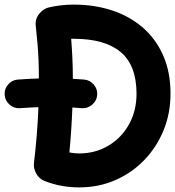

<svg xmlns="http://www.w3.org/2000/svg" viewBox="-39 -752 765 839"><path d="M-18.6 -336.9Q-20.5 -362.8 -3.7 -382.6Q13.2 -402.3 38.6 -404.3Q84.5 -407.7 130.9 -409.2Q130.9 -453.1 129.4 -488.5Q127.9 -523.9 125 -559.6Q122.1 -595.2 117.2 -639.6Q113.8 -668.9 132.6 -691.9Q151.4 -714.8 174.8 -719.7Q228 -731.9 283.7 -731.9Q372.6 -731.9 449.2 -707Q525.9 -682.1 583.5 -632.8Q641.1 -583.5 673.6 -510.7Q706.1 -438 706.1 -342.3Q706.1 -257.3 676 -183.3Q646 -109.4 591.8 -53Q537.6 3.4 464.8 35.2Q392.1 66.9 306.2 66.9Q228 66.9 156.2 39.1Q131.8 29.3 119.1 6.1Q106.4 -17.1 109.4 -40Q116.2 -94.7 121.3 -157.5Q126.5 -220.2 128.9 -283.7Q88.4 -282.2 48.3 -279.3Q22.9 -277.3 3.2 -294.4Q-16.6 -311.5 -18.6 -336.9ZM272 -582.5Q275.4 -539.6 277.3 -498.5Q279.3 -457.5 279.3 -407.7Q304.7 -406.2 328.6 -404.3Q354 -402.3 370.8 -382.3Q387.7 -362.3 385.7 -336.9Q383.8 -311.5 363.5 -294.4Q343.3 -277.3 318.4 -279.3Q298.3 -280.8 277.3 -282.2Q273.4 -181.6 264.2 -85.9Q284.7 -81.5 306.2 -81.5Q377.9 -81.5 434.8 -115.5Q491.7 -149.4 524.7 -208.5Q557.6 -267.6 557.6 -342.3Q557.6 -466.3 488.5 -524.4Q419.4 -582.5 283.7 -582.5Q280.8 -582.5 277.8 -582.8Q274.9 -583 272 -582.5Z"/></svg>

Font: Mikhak ExtraBold
Style: Regular
Weight: 800
Designer: Amin Abedi
Version: Version 3.3